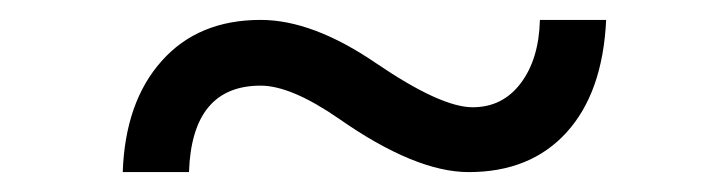

<svg xmlns="http://www.w3.org/2000/svg" viewBox="-20 -386 724 191"><path d="M583 -366.2Q579.6 -293.9 543.7 -254.4Q507.8 -214.8 446.3 -214.8Q393.1 -214.8 316.9 -268.1Q269.5 -300.8 239.3 -300.8Q170.9 -300.8 168 -214.8H102.1Q104.5 -284.7 140.9 -325.4Q177.2 -366.2 239.3 -366.2Q291 -366.2 354 -323.2Q418.5 -279.3 450.2 -279.3Q480 -279.3 498 -303.2Q516.1 -327.1 517.1 -366.2Z"/></svg>

Font: Segoe UI Historic
Style: Regular
Weight: 400
Foundry: Microsoft Corporation
Version: Version 1.03